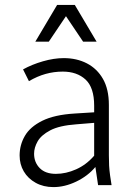

<svg xmlns="http://www.w3.org/2000/svg" viewBox="-20 -755 554 783"><path d="M60 -121Q60 -164 81.5 -201Q103 -238 152.5 -262.5Q202 -287 284 -292L364 -297V-324Q364 -398 329 -430.5Q294 -463 236 -463Q200 -463 166 -453.5Q132 -444 98 -424L74 -472Q110 -492 155 -505Q200 -518 240 -518Q293 -518 334.5 -496.5Q376 -475 400 -433Q424 -391 424 -327V-122Q424 -97 425 -79Q426 -61 429 -39L435 0H380L369 -74Q338 -37 291 -14.5Q244 8 198 8Q157 8 125.5 -9.5Q94 -27 77 -56Q60 -85 60 -121ZM119 -128Q119 -93 142 -69.5Q165 -46 208 -46Q249 -46 290.5 -64.5Q332 -83 364 -120V-254L291 -248Q222 -243 185 -223.5Q148 -204 133.5 -178.5Q119 -153 119 -128ZM124 -585 213 -735H285L374 -585H319L249 -689L179 -585Z"/></svg>

Font: Radio Canada Light
Style: Regular
Weight: 300
Designer: Charles Daoud, Etienne Aubert Bonn, Alexandre Saumier Demers, Jacques Le Bailly
Foundry: Radio-Canada
Version: Version 2.104;gftools[0.9.28.dev5+ged2979d]